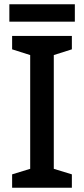

<svg xmlns="http://www.w3.org/2000/svg" viewBox="-20 -883 396 903"><path d="M318 0H37V-63L122 -89V-624L37 -651V-714H318V-651L233 -624V-89L318 -63ZM332 -863V-781H24V-863Z"/></svg>

Font: Noto Sans Sora Sompeng Medium
Style: Regular
Weight: 500
Designer: Monotype Design Team. David Williams.
Foundry: Monotype Imaging Inc.
Version: Version 2.101; ttfautohint (v1.8.4.7-5d5b)